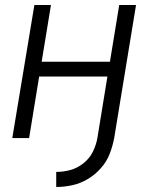

<svg xmlns="http://www.w3.org/2000/svg" viewBox="-20 -550 616 765"><path d="M204 195Q236 195 268 188Q300 181 329.5 163.5Q359 146 382 120Q405 94 417 63Q429 32 435 0L522 -530H455L418 -304H146L183 -530H117L29 0H96L136 -245H408L368 0Q363 28 350 54.5Q337 81 312.5 100.5Q288 120 260 127.5Q232 135 204 135Z"/></svg>

Font: Iosevka Sparkle Light Oblique
Style: Regular
Weight: 300
Italic angle: -9°
Designer: Belleve Invis
Foundry: Belleve Invis
Version: Version 4.5.0; ttfautohint (v1.8.3)